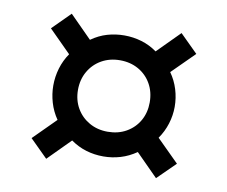

<svg xmlns="http://www.w3.org/2000/svg" viewBox="-62 -636 771 651"><g transform="rotate(10 324.0 -310.0)"><path d="M135 -61 74 -121.5 150 -197.5Q132.5 -223 124 -252Q115.5 -281 115.5 -310Q115.5 -340.5 124.2 -369.8Q133 -399 150 -423.5L74 -499.5L135 -560.5L211 -484Q237 -502.5 265.5 -510.8Q294 -519 324 -519Q354.5 -519 383.2 -510.5Q412 -502 437 -484L513 -560.5L574.5 -499.5L498 -423.5Q515.5 -399 524.5 -369.8Q533.5 -340.5 533.5 -310Q533.5 -280.5 524.5 -251.5Q515.5 -222.5 498 -197.5L574.5 -121.5L513 -61L437 -137.5Q411 -119.5 382.5 -111Q354 -102.5 324 -102.5Q293 -102.5 264.8 -111Q236.5 -119.5 211 -137.5ZM324 -187.5Q360 -187.5 388 -203.5Q416 -219.5 431.8 -247.2Q447.5 -275 447.5 -310Q447.5 -346 431.5 -374Q415.5 -402 387.5 -417.8Q359.5 -433.5 324 -433.5Q289 -433.5 261 -417.8Q233 -402 216.8 -374Q200.5 -346 200.5 -310Q200.5 -275 216.5 -247.2Q232.5 -219.5 260.5 -203.5Q288.5 -187.5 324 -187.5Z"/></g></svg>

Font: Geologica Cursive
Style: Regular
Weight: 400
Designer: Sindre Bremnes, Frode Helland
Foundry: Monokrom Skriftforlag AS
Version: Version 1.010;gftools[0.9.28]